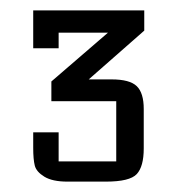

<svg xmlns="http://www.w3.org/2000/svg" viewBox="-20 -770 336 370"><path d="M258 -750V-711L151 -617H195Q230 -617 243.5 -604Q257 -591 257 -560V-484Q257 -449 243.5 -434.5Q230 -420 184 -420H110Q81 -420 65.5 -429.5Q50 -439 47 -451Q44 -463 44 -485V-515H93V-459H204V-575H79V-613L188 -707H93V-677H44V-750Z"/></svg>

Font: Kelly Slab
Style: Regular
Weight: 400
Designer: Denis Masharov
Foundry: Denis Masharov
Version: Version 1.001